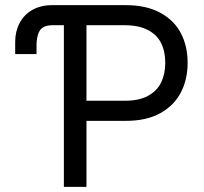

<svg xmlns="http://www.w3.org/2000/svg" viewBox="-20 -727 795 747"><path d="M39.1 -516.6V-564.5Q39.1 -604.5 56.2 -637.2Q73.2 -669.9 106 -688.5Q138.7 -707 182.6 -707H253.9V-628.9H184.6Q146.5 -628.9 133.8 -606.4Q121.1 -584 122.1 -543.9V-516.6ZM228.5 -707H468.8Q548.8 -707 603 -677.7Q657.2 -648.4 683.6 -598.1Q710 -547.9 710 -482.4Q710 -418 683.6 -367.2Q657.2 -316.4 603.5 -286.6Q549.8 -256.8 469.7 -256.8H297.9V-335H465.8Q520.5 -335 555.7 -354Q590.8 -373 606.9 -406.2Q623 -439.5 623 -482.4Q623 -526.4 606.9 -559.1Q590.8 -591.8 555.2 -610.4Q519.5 -628.9 464.8 -628.9H316.4V0H228.5Z"/></svg>

Font: Pretendard Std Variable
Style: Regular
Weight: 400
Designer: Base glyphs from Inter by Rasmus Andersson; Hangeul glyphs from Noto Sans CJK(Source Han Sans) by Jang Soo-young and Kan
Foundry: Kil Hyung-jin
Version: Version 1.309;Glyphs 3.2 (3225)